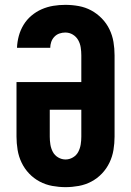

<svg xmlns="http://www.w3.org/2000/svg" viewBox="-20 -763 540 791"><path d="M250 8Q223 8 195.5 3Q168 -2 143.5 -15Q119 -28 100 -48Q81 -68 69 -93Q57 -118 52.5 -145.5Q48 -173 48 -200V-425H315V-535Q315 -551 312.5 -567.5Q310 -584 302 -598Q294 -612 280 -620.5Q266 -629 249 -629Q237 -629 225 -625Q213 -621 204 -611.5Q195 -602 191 -590Q187 -578 187 -566H50Q51 -591 57.5 -615Q64 -639 77 -660.5Q90 -682 109.5 -698.5Q129 -715 152 -725Q175 -735 199.5 -739Q224 -743 249 -743Q277 -743 304.5 -738Q332 -733 356 -720Q380 -707 399.5 -687Q419 -667 431 -642Q443 -617 447.5 -590Q452 -563 452 -535V-200Q452 -173 447.5 -145.5Q443 -118 431 -93Q419 -68 400 -48Q381 -28 356.5 -15Q332 -2 304.5 3Q277 8 250 8ZM250 -106Q266 -106 280.5 -114.5Q295 -123 302.5 -137.5Q310 -152 312.5 -168Q315 -184 315 -200V-311H185V-200Q185 -184 187.5 -168Q190 -152 197.5 -137.5Q205 -123 219.5 -114.5Q234 -106 250 -106Z"/></svg>

Font: Iosevka SS04 Heavy
Style: Regular
Weight: 900
Monospace: yes
Designer: Belleve Invis
Foundry: Belleve Invis
Version: Version 19.0.0; ttfautohint (v1.8.4)